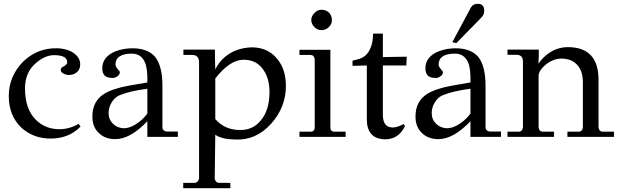

<svg xmlns="http://www.w3.org/2000/svg" viewBox="-20 -717 3260 1006"><path d="M111 -254Q111 -146 167 -90Q217 -40 292 -40Q343 -40 392 -68L402 -54Q342 9 245 9Q155 9 92 -48Q26 -111 26 -214Q26 -316 100 -393Q177 -468 284 -464Q346 -460 377 -430Q402 -407 400 -376Q399 -352 382 -338Q365 -324 340 -324Q327 -324 311 -332.5Q295 -341 299 -356Q301 -363 317 -371Q335 -382 332 -394Q329 -428 263 -428Q218 -428 171 -389Q111 -340 111 -254Z M912 -28V0H752V-82Q663 12 584 12Q531 12 499 -19Q464 -50 464 -107Q464 -186 525 -225Q571 -253 654 -268L752 -285Q754 -356 740 -389Q720 -436 671 -436Q586 -436 585 -379Q585 -369 596.5 -355.5Q608 -342 608 -341Q609 -326 593.5 -316Q578 -306 565 -309Q515 -309 516 -361Q517 -420 585 -448Q627 -464 674 -464Q753 -464 792 -420Q831 -372 831 -268V-50Q831 -40 838 -34Q845 -28 854 -28ZM752 -122V-252Q665 -241 609 -219Q583 -209 566 -182Q549 -155 549 -125Q549 -91 571.5 -69Q594 -47 626 -45Q657 -44 692.5 -66.5Q728 -89 752 -122Z M1478 -267Q1478 -155 1400 -68Q1321 19 1214 14Q1141 13 1108 -11L1105 219Q1110 241 1128 241H1187V269H940V241H999Q1017 241 1023 219V-395Q1020 -429 988 -429H941V-457H1106Q1106 -402 1108 -353Q1124 -386 1149 -410Q1208 -466 1299 -469Q1383 -469 1432 -409Q1478 -354 1478 -267ZM1392 -235Q1392 -306 1360 -351Q1325 -404 1256 -404Q1185 -404 1108 -306V-93Q1160 -33 1246 -36Q1309 -38 1348 -88Q1392 -141 1392 -235Z M1719 -612Q1720 -591 1703 -575Q1686 -559 1664 -559Q1644 -559 1627.5 -575Q1611 -591 1611 -612Q1611 -632 1627.5 -649Q1644 -666 1664 -666Q1688 -666 1703.5 -651Q1719 -636 1719 -612ZM1711 -456V-50Q1711 -27 1733 -27H1791V0H1549V-27H1607Q1629 -27 1629 -50V-406Q1626 -429 1607 -429H1549V-456Z M1935 -541H1986V-418L2111 -420L2109 -374H1986V-116Q1986 -49 2038 -49Q2061 -49 2095 -67L2102 -56Q2068 13 1998 13Q1902 11 1902 -92V-374L1827 -372V-399Q1834 -401 1846.5 -404Q1859 -407 1865 -409Q1895 -420 1910 -444Q1934 -480 1935 -541Z M2605 -28V0H2445V-82Q2356 12 2277 12Q2224 12 2192 -19Q2157 -50 2157 -107Q2157 -186 2218 -225Q2264 -253 2347 -268L2445 -285Q2447 -356 2433 -389Q2413 -436 2364 -436Q2279 -436 2278 -379Q2278 -369 2289.5 -355.5Q2301 -342 2301 -341Q2302 -326 2286.5 -316Q2271 -306 2258 -309Q2208 -309 2209 -361Q2210 -420 2278 -448Q2320 -464 2367 -464Q2446 -464 2485 -420Q2524 -372 2524 -268V-50Q2524 -40 2531 -34Q2538 -28 2547 -28ZM2445 -122V-252Q2358 -241 2302 -219Q2276 -209 2259 -182Q2242 -155 2242 -125Q2242 -91 2264.5 -69Q2287 -47 2319 -45Q2350 -44 2385.5 -66.5Q2421 -89 2445 -122ZM2517 -661Q2517 -640 2504 -627L2371 -491L2350 -496L2447 -677Q2458 -697 2484 -697Q2517 -697 2517 -661Z M3197 -27V0H2953V-27H3012Q3031 -27 3034 -50V-287Q3034 -345 3004 -377.5Q2974 -410 2922 -410Q2880 -410 2840 -379Q2802 -347 2802 -319V-50Q2805 -27 2825 -27H2883V0H2639V-27H2697Q2717 -27 2720 -50V-396Q2719 -430 2686 -430H2639V-457H2803V-430Q2802 -418 2802 -402V-382Q2810 -401 2844 -430Q2895 -470 2955 -470Q3116 -470 3116 -299V-50Q3119 -27 3139 -27Z"/></svg>

Font: GFS Didot
Style: Regular
Weight: 400
Designer: Takis Katsoulidis and George D. Matthiopoulos
Foundry: Takis Katsoulidis and George D. Matthiopoulos
Version: Version 1.0